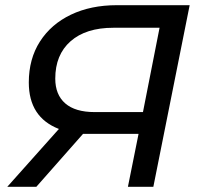

<svg xmlns="http://www.w3.org/2000/svg" viewBox="-20 -720 773 740"><path d="M473 0 514 -204H322Q310 -204 300 -204L120 0H8L207 -223Q91 -268 91 -402Q91 -493 134 -560Q177 -627 253.5 -663.5Q330 -700 430 -700H711L571 0ZM531 -288 595 -613H417Q311 -613 252 -561Q193 -509 193 -417Q193 -355 231.5 -321.5Q270 -288 345 -288Z"/></svg>

Font: Montserrat Medium
Style: Italic
Weight: 500
Italic angle: -11.3°
Designer: Julieta Ulanovsky
Foundry: Julieta Ulanovsky
Version: Version 9.000; ttfautohint (v1.8.4.7-5d5b)